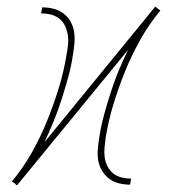

<svg xmlns="http://www.w3.org/2000/svg" viewBox="-20 -552 540 574"><path d="M31 2H30Q30 2 30 2Q30 2 30 2L24 -4L16 -9V-10Q16 -10 16 -10Q16 -10 16 -10Q50 -51 76 -97.5Q102 -144 121.5 -192.5Q141 -241 156 -290Q171 -339 179 -389Q182 -404 183.5 -419Q185 -434 182.5 -448.5Q180 -463 174 -475.5Q168 -488 157 -496.5Q146 -505 132 -508.5Q118 -512 103 -512L106 -530Q123 -530 139.5 -526Q156 -522 169.5 -512Q183 -502 191 -487.5Q199 -473 201.5 -457Q204 -441 202.5 -423Q201 -405 198 -388Q193 -354 184 -321.5Q175 -289 164.5 -256Q154 -223 141 -191Q128 -159 113 -127L444 -532H445Q445 -532 445 -532Q445 -532 445 -532L452 -526L459 -521V-520Q459 -520 459 -520Q459 -520 459 -520Q425 -479 399 -432.5Q373 -386 353.5 -337.5Q334 -289 319 -240Q304 -191 296 -141Q294 -126 292.5 -111Q291 -96 293 -81.5Q295 -67 301.5 -54.5Q308 -42 318.5 -33.5Q329 -25 343.5 -21.5Q358 -18 372 -18L369 0Q352 0 335.5 -4Q319 -8 306 -18Q293 -28 284.5 -42.5Q276 -57 273.5 -73Q271 -89 272.5 -107Q274 -125 277 -142Q282 -176 291 -208.5Q300 -241 310.5 -274Q321 -307 334 -339Q347 -371 363 -403Z"/></svg>

Font: Iosevka Slab Thin
Style: Italic
Weight: 100
Italic angle: -9°
Monospace: yes
Designer: Belleve Invis
Foundry: Belleve Invis
Version: Version 11.1.1; ttfautohint (v1.8.3)